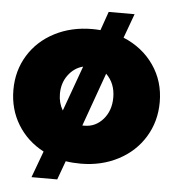

<svg xmlns="http://www.w3.org/2000/svg" viewBox="-60 -861 920 1020"><g transform="rotate(5 400.0 -351.0)"><path d="M399.9 -708Q418.5 -708 442.9 -706.1L478 -806.2H616.2L568.8 -676.8Q671.4 -634.3 730.7 -548.6Q790 -462.9 790 -352.1Q790 -249.5 739.7 -166.7Q689.5 -84 600.1 -37.1Q510.7 9.8 399.9 9.8Q357.4 9.8 319.8 3.9L283.2 104H146L198.2 -37.1Q109.9 -83.5 59.8 -165.5Q9.8 -247.6 9.8 -350.1Q9.8 -452.6 60.1 -534.4Q110.4 -616.2 199.5 -662.1Q288.6 -708 399.9 -708ZM257.8 -350.1Q257.8 -301.8 280.8 -263.2L368.2 -504.9Q320.3 -492.7 289.1 -450.4Q257.8 -408.2 257.8 -350.1ZM391.1 -192.9H402.8Q461.4 -192.9 501.7 -239Q542 -285.2 542 -355Q542 -430.7 493.2 -478Z"/></g></svg>

Font: Trueno UltraBlack
Style: Regular
Weight: 950
Designer: Julieta Ulanovsky
Foundry: Julieta Ulanovsky
Version: Version 3.001b | FøM Fix